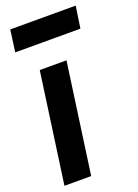

<svg xmlns="http://www.w3.org/2000/svg" viewBox="-147 -830 639 891"><g transform="rotate(-20 173.0 -384.0)"><path d="M11 0H143L219 -544H87ZM8 -660H330L346 -768H23Z"/></g></svg>

Font: Mluvka Bold
Style: Italic
Weight: 700
Italic angle: -8°
Designer: Modified by Jiří Krblich, Original typeface by Gumpita Rahayu
Foundry: Gumpita Rahayu & Jiří Krblich
Version: Version 2.000;Glyphs 3.1.1 (3134)